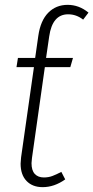

<svg xmlns="http://www.w3.org/2000/svg" viewBox="-20 -761 385 792"><path d="M183 -611 170 -522H281L270 -484H165L112 -110Q110 -94 110 -88Q110 -58 123.5 -43.5Q137 -29 161 -29Q180 -29 196 -35Q212 -41 233 -52L249 -21Q204 11 156 11Q114 11 89.5 -14.5Q65 -40 65 -86Q65 -94 67 -112L120 -484H48L54 -522H125L138 -613Q147 -676 179 -708.5Q211 -741 259 -741Q306 -741 345 -709L323 -680Q295 -702 261 -702Q196 -702 183 -611Z"/></svg>

Font: Fira Sans Extra Condensed ExtraLight
Style: Italic
Weight: 275
Width: 3
Italic angle: -8°
Designer: Carrois Corporate & Edenspiekermann AG
Foundry: Carrois Corporate GbR & Edenspiekermann AG
Version: Version 4.203